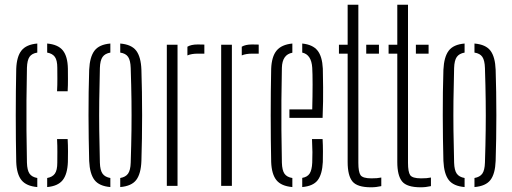

<svg xmlns="http://www.w3.org/2000/svg" viewBox="-20 -790 2177 816"><path d="M49 -101.5Q47 -194.5 47 -299.2Q47 -404 49 -497.5Q51 -550 71.5 -575.5Q92 -601 138.5 -605V-566.5Q115.5 -563 105.5 -548.5Q95.5 -534 94.5 -502Q93 -425 92.5 -362.5Q92 -300 92.5 -237.8Q93 -175.5 94.5 -98.5Q95.5 -66.5 105.5 -52Q115.5 -37.5 138.5 -33.5V5Q92 1 71.5 -24.2Q51 -49.5 49 -101.5ZM222.5 -402Q224 -430 223.8 -456Q223.5 -482 223.5 -502Q223.5 -534 213.2 -548.2Q203 -562.5 180.5 -566.5V-605Q226.5 -601 247 -575.8Q267.5 -550.5 268.5 -498.5Q268.5 -478.5 268.8 -453.8Q269 -429 267.5 -402ZM180.5 5V-33.5Q203 -37.5 213.2 -52Q223.5 -66.5 223.5 -98.5Q223.5 -119 223.8 -144Q224 -169 222.5 -199H267.5Q269 -172.5 269 -147.2Q269 -122 268.5 -101.5Q266.5 -49.5 246.2 -24.2Q226 1 180.5 5Z M359 -106Q356.5 -198.5 356.2 -299.2Q356 -400 359 -493.5Q361.5 -548 381.5 -574.5Q401.5 -601 449 -605V-566.5Q426 -562.5 415.8 -547.8Q405.5 -533 404.5 -501Q402.5 -424 401.8 -361.8Q401 -299.5 401.8 -237.2Q402.5 -175 404.5 -98.5Q405.5 -66.5 415.8 -52Q426 -37.5 449 -33.5V5Q401.5 1 381.5 -25.2Q361.5 -51.5 359 -106ZM491 5V-33.5Q514 -37.5 524.2 -52Q534.5 -66.5 535.5 -98.5Q538 -175.5 538.8 -237.8Q539.5 -300 538.8 -362Q538 -424 535.5 -501Q534.5 -533.5 524.5 -548.2Q514.5 -563 491 -566.5V-605Q539 -601 559 -574.5Q579 -548 581 -493.5Q584 -401 584 -300.2Q584 -199.5 581 -106Q579 -51.5 559 -25.2Q539 1 491 5Z M776.5 -554.5V-591.5Q792.5 -601 820 -601Q827.5 -601 835 -600.8Q842.5 -600.5 848.5 -600.5V-562H820.5Q794 -562 776.5 -554.5ZM689 0V-600H734.5V0Z M1007.5 -554.5V-591.5Q1023.5 -601 1051 -601Q1058.5 -601 1066 -600.8Q1073.5 -600.5 1079.5 -600.5V-562H1051.5Q1025 -562 1007.5 -554.5ZM920 0V-600H965.5V0Z M1210 -289V-325H1307Q1308.5 -384 1308.5 -431.2Q1308.5 -478.5 1307 -502Q1303.5 -558 1264.5 -566.5V-605Q1309 -600.5 1329.2 -575.5Q1349.5 -550.5 1352 -498.5Q1352.5 -474 1353.2 -418.8Q1354 -363.5 1351 -289ZM1132.5 -101.5Q1130.5 -194.5 1130.5 -299.2Q1130.5 -404 1132.5 -497.5Q1134.5 -549.5 1155.5 -575Q1176.5 -600.5 1222.5 -605V-566Q1179.5 -558 1178 -502Q1176.5 -425 1176 -363Q1175.5 -301 1176 -238.5Q1176.5 -176 1178 -98.5Q1179 -66 1189.2 -51.5Q1199.5 -37 1222.5 -33.5V5Q1175.5 1 1155 -24.2Q1134.5 -49.5 1132.5 -101.5ZM1264.5 5V-34Q1286 -37.5 1295.8 -52.2Q1305.5 -67 1307 -98.5Q1308 -119 1307.8 -143.5Q1307.5 -168 1306 -199H1351Q1352.5 -172.5 1352.5 -147.2Q1352.5 -122 1352 -101.5Q1349.5 -49.5 1330.2 -24.2Q1311 1 1264.5 5Z M1420.5 -562V-600H1457.5V-770H1503V-98Q1503 -59.5 1512.2 -45.8Q1521.5 -32 1558.5 -32Q1573.5 -32 1581.5 -32.8Q1589.5 -33.5 1600.5 -35.5V1Q1579 6 1557 6Q1498 6 1477.8 -19Q1457.5 -44 1457.5 -101.5V-562ZM1536.5 -562V-600H1590.5V-562Z M1631.5 -562V-600H1668.5V-770H1714V-98Q1714 -59.5 1723.2 -45.8Q1732.5 -32 1769.5 -32Q1784.5 -32 1792.5 -32.8Q1800.5 -33.5 1811.5 -35.5V1Q1790 6 1768 6Q1709 6 1688.8 -19Q1668.5 -44 1668.5 -101.5V-562ZM1747.5 -562V-600H1801.5V-562Z M1864.5 -106Q1862 -198.5 1861.8 -299.2Q1861.5 -400 1864.5 -493.5Q1867 -548 1887 -574.5Q1907 -601 1954.5 -605V-566.5Q1931.5 -562.5 1921.2 -547.8Q1911 -533 1910 -501Q1908 -424 1907.2 -361.8Q1906.5 -299.5 1907.2 -237.2Q1908 -175 1910 -98.5Q1911 -66.5 1921.2 -52Q1931.5 -37.5 1954.5 -33.5V5Q1907 1 1887 -25.2Q1867 -51.5 1864.5 -106ZM1996.5 5V-33.5Q2019.5 -37.5 2029.8 -52Q2040 -66.5 2041 -98.5Q2043.5 -175.5 2044.2 -237.8Q2045 -300 2044.2 -362Q2043.5 -424 2041 -501Q2040 -533.5 2030 -548.2Q2020 -563 1996.5 -566.5V-605Q2044.5 -601 2064.5 -574.5Q2084.5 -548 2086.5 -493.5Q2089.5 -401 2089.5 -300.2Q2089.5 -199.5 2086.5 -106Q2084.5 -51.5 2064.5 -25.2Q2044.5 1 1996.5 5Z"/></svg>

Font: Big Shoulders Stencil Display Light
Style: Regular
Weight: 300
Designer: Patric King
Foundry: XO Type Co
Version: Version 1.000